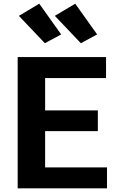

<svg xmlns="http://www.w3.org/2000/svg" viewBox="-20 -1020 631 1040"><path d="M75.7 0H559.6V-113.3H224.4V-309.8H510V-421.9H224.4V-597.2H554.4V-710.9H75.7ZM223.1 -785.9 311.3 -833.5 192.6 -1000 82.3 -934.1ZM418 -785.9 506.1 -833.5 387.5 -1000 277.1 -934.1Z"/></svg>

Font: Roboto Flex
Style: Regular
Weight: 400
Designer: Berlow after Robertson
Foundry: Google
Version: Version 3.200;gftools[0.9.32]